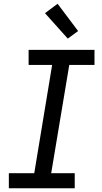

<svg xmlns="http://www.w3.org/2000/svg" viewBox="-20 -1000 540 1020"><path d="M27 0V-80H162L257 -655H132V-735H482V-655H348L252 -80H377V0ZM340 -795 219 -930 286 -980 395 -835Z"/></svg>

Font: Iosevka SS04 Medium Oblique
Style: Regular
Weight: 500
Italic angle: -9°
Monospace: yes
Designer: Belleve Invis
Foundry: Belleve Invis
Version: Version 19.0.0; ttfautohint (v1.8.4)